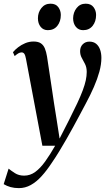

<svg xmlns="http://www.w3.org/2000/svg" viewBox="-66 -748 566 1015"><path d="M71.5 -436Q68 -455.5 62.8 -463.2Q57.5 -471 48.5 -471Q39 -471 30.5 -465.8Q22 -460.5 11.5 -451.5L2.5 -472Q13 -485 29.8 -498Q46.5 -511 67.5 -519.8Q88.5 -528.5 111.5 -528.5Q136 -528.5 150 -519Q164 -509.5 171.2 -491.8Q178.5 -474 182.5 -449.5Q188 -413 194.2 -372.2Q200.5 -331.5 206.8 -288.5Q213 -245.5 219.5 -203Q226 -160.5 232.5 -121.5L249 -15.5L299.5 -114.5Q325 -165 342.8 -203Q360.5 -241 371.5 -270.5Q382.5 -300 387.5 -323.5Q392.5 -347 392.5 -367.5Q392.5 -392 383.5 -409.5Q374.5 -427 366 -442.5Q357.5 -458 357.5 -477.5Q357.5 -500 371.5 -514Q385.5 -528 406.5 -528Q428 -528 442 -516.8Q456 -505.5 463 -486Q470 -466.5 470 -442Q470 -408 459.5 -369.5Q449 -331 430.5 -288.5Q412 -246 387.5 -200.5Q372 -171 355.2 -139.8Q338.5 -108.5 320.8 -76Q303 -43.5 284.5 -11.2Q266 21 247 52.2Q228 83.5 208 112.5Q181 153.5 153.5 183.8Q126 214 96.5 230.2Q67 246.5 34 246.5Q9.5 246.5 -10.2 241Q-30 235.5 -46.5 225.5L-20.5 143.5Q-9 153 12 166.8Q33 180.5 61.5 180.5Q93.5 180.5 120.2 161Q147 141.5 172.5 106Q198 70.5 225.5 22.5H158ZM187 -588.5Q163 -588.5 148.8 -606.2Q134.5 -624 134.5 -651.5Q134.5 -682.5 152.8 -705.5Q171 -728.5 201 -728.5Q229 -728.5 242.2 -710.2Q255.5 -692 255.5 -669Q255.5 -634.5 237.2 -611.5Q219 -588.5 187 -588.5ZM373.5 -588.5Q349.5 -588.5 335 -606.2Q320.5 -624 320.5 -651.5Q321 -682.5 339 -705.5Q357 -728.5 387 -728.5Q415 -728.5 428.5 -710.2Q442 -692 442 -669Q442 -634.5 423.8 -611.5Q405.5 -588.5 373.5 -588.5Z"/></svg>

Font: Merriweather 120pt Medium
Style: Italic
Weight: 500
Italic angle: -7.8°
Version: Version 2.101